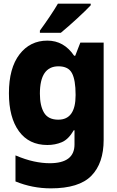

<svg xmlns="http://www.w3.org/2000/svg" viewBox="-20 -786 640 1054"><path d="M314 -606Q354 -639 403.5 -684.5Q453 -730 478 -757V-766H298Q280 -735 252 -693.5Q224 -652 199 -618V-606ZM199 -272Q199 -422 301 -422Q355 -422 375 -384.5Q395 -347 395 -266V-263Q395 -129 300 -129Q245 -129 222 -167Q199 -205 199 -272ZM549 -18V-552H421L393 -480H387Q331 -563 240 -563Q145 -563 87 -487.5Q29 -412 29 -274Q29 -141 84 -65.5Q139 10 240 10Q283 10 319.5 -5.5Q356 -21 385 -71H389Q389 -55 389 -40Q389 -25 389 -5V7Q389 110 253 110Q212 110 165.5 100Q119 90 65 67V210Q158 248 259 248Q414 248 481.5 179Q549 110 549 -18Z"/></svg>

Font: Noto Sans Mono UI ExtraBold
Style: Regular
Weight: 800
Designer: Monotype Design team
Foundry: Monotype Imaging Inc.
Version: 1.000